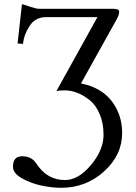

<svg xmlns="http://www.w3.org/2000/svg" viewBox="-20 -687 648 918"><path d="M167 -645H522Q549.8 -645 549.8 -630.9Q549.8 -614.7 535.2 -589.8L367.2 -288.1Q463.4 -269 513.7 -204.1Q564 -139.2 564 -50.8Q564 54.2 477.5 132.6Q391.1 210.9 272 210.9Q228 210.9 177 200Q126 189 84 165Q42 141.1 42 109.9Q42 60.1 85.9 60.1Q131.8 60.1 153.8 95.2Q205.6 174.3 291 173.8Q355 173.8 415 101.8Q475.1 29.8 475.1 -42Q475.1 -98.1 456.5 -141.6Q438 -185.1 408.4 -208.5Q378.9 -231.9 348.9 -243.4Q318.8 -254.9 291 -254.9Q264.2 -254.9 250 -252L445.8 -605H196.8Q147.9 -604 121.1 -562.5Q94.2 -521 89.8 -477.1L64 -479L85 -667Q90.8 -666 121.8 -655.5Q152.8 -645 167 -645Z"/></svg>

Font: Biolilbert
Style: Regular
Weight: 400
Designer: Philipp H. Poll
Foundry: Philipp H. Poll
Version: Version 1.1.0